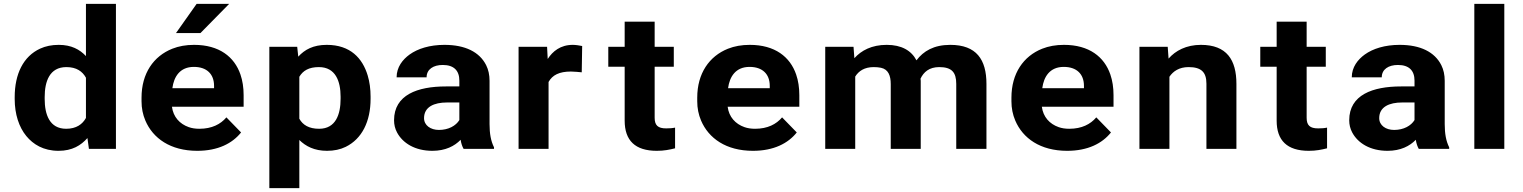

<svg xmlns="http://www.w3.org/2000/svg" viewBox="-20 -770 7876 993"><path d="M432.2 -56 439.9 0H579.6V-750H424.5V-480C392.5 -514 349.4 -538 283.7 -538C247.8 -538 215.7 -531.5 187.5 -518.5C100.6 -478.5 56 -387.3 56 -268V-258C56 -178.9 78.3 -112.4 116 -66.5C151.1 -23.7 204.4 10 282.6 10C354.1 10 398.6 -18.2 432.2 -56ZM424.5 -368V-160C406.5 -127.3 374.6 -104 322.2 -104C235.8 -104 211.1 -178.5 211.1 -258V-268C211.1 -347.8 235.7 -423 323.3 -423C375.7 -423 406.5 -400.7 424.5 -368Z M1226.8 -85 1150.9 -163C1120.9 -127.5 1075.7 -104 1011.2 -104C990.7 -104 972.3 -106.8 956.2 -112.5C909.3 -129 876 -165.2 869.3 -218H1240V-278C1240 -317.3 1234.5 -353 1223.5 -385C1192.2 -476 1113.9 -538 983.7 -538C941.9 -538 904.3 -531.3 871 -518C774.2 -479.4 712 -390.5 712 -265V-246C712 -210.7 718.6 -177.5 731.8 -146.5C770.8 -54.9 861 10 1000.2 10C1107.8 10 1182.1 -28.7 1226.8 -85ZM1087.1 -326V-314H871.5C879.3 -373.1 910.3 -424 982.6 -424C1049.8 -424 1087.1 -386.6 1087.1 -326ZM996.9 -750 890.2 -599H1016.7L1165.2 -750Z M1522.6 -477 1517.1 -528H1373V203H1528.1V-46C1560.8 -13.8 1605.5 10 1671.1 10C1707.8 10 1740 3.2 1767.9 -10.5C1852 -51.8 1896.6 -141.5 1896.6 -259V-270C1896.6 -310 1891.6 -346.5 1881.7 -379.5C1855 -468.6 1792.2 -538 1670 -538C1599.8 -538 1555.6 -513.2 1522.6 -477ZM1630.4 -104C1577.5 -104 1545.7 -124 1528.1 -156V-373C1546.8 -404.3 1576.8 -423 1629.3 -423C1715.7 -423 1741.5 -349.4 1741.5 -270V-259C1741.5 -179.5 1717.1 -104 1630.4 -104Z M2511.9 -128V-352C2511.9 -382.7 2506 -409.7 2494.3 -433C2460.2 -500.8 2386.5 -538 2278.7 -538C2202.6 -538 2140.7 -518.5 2098.3 -488C2062.6 -462.2 2031.2 -423.1 2031.2 -370H2186.3C2186.3 -411.9 2221.5 -434 2269.9 -434C2328 -434 2355.7 -404.3 2355.7 -353V-323H2286.4C2139.3 -323 2018 -279.4 2018 -148C2018 -125.3 2023.1 -104.3 2033.4 -85C2062.8 -29.6 2126.6 10 2216 10C2283.9 10 2331 -14.5 2362.3 -47C2365.2 -28.3 2370.4 -12.7 2377.7 0H2535V-8C2518.7 -40.6 2511.9 -78.8 2511.9 -128ZM2173.1 -159C2173.1 -217.5 2225.3 -240 2291.9 -240H2355.7V-149C2337.9 -119.9 2300 -98 2250.1 -98C2207 -98 2173.1 -121.6 2173.1 -159Z M2942.5 -538C2878.3 -538 2838.3 -504.5 2812.7 -465L2809.4 -528H2662V0H2817.1V-346C2836.8 -381.8 2872.5 -400 2932.6 -400C2949.6 -400 2973.1 -397.3 2988.7 -396L2990.9 -532C2979.3 -534.6 2957.4 -538 2942.5 -538Z M3376.8 10C3414.7 10 3442.8 4.2 3471.4 -3V-110C3458.2 -107 3442.6 -106 3425.2 -106C3382.8 -106 3365.8 -121.7 3365.8 -161V-425H3464.8V-528H3365.8V-658H3210.7V-528H3126V-425H3210.7V-146C3210.7 -43.4 3265 10 3376.8 10Z M4100.8 -85 4024.9 -163C3994.9 -127.5 3949.7 -104 3885.2 -104C3864.7 -104 3846.3 -106.8 3830.2 -112.5C3783.3 -129 3750 -165.2 3743.3 -218H4114V-278C4114 -317.3 4108.5 -353 4097.5 -385C4066.2 -476 3987.9 -538 3857.7 -538C3815.9 -538 3778.3 -531.3 3744.9 -518C3648.2 -479.4 3586 -390.5 3586 -265V-246C3586 -210.7 3592.6 -177.5 3605.8 -146.5C3644.8 -54.9 3735 10 3874.2 10C3981.8 10 4056.1 -28.7 4100.8 -85ZM3961.1 -326V-314H3745.5C3753.3 -373.1 3784.3 -424 3856.6 -424C3923.8 -424 3961.1 -386.6 3961.1 -326Z M4498.8 -423C4512.7 -423 4525.2 -421.8 4536.2 -419.5C4574.2 -411.4 4586.8 -379 4586.8 -335V0H4741.9V-352C4741.9 -354.3 4740.8 -360.6 4740.8 -363C4757 -397.4 4785.8 -423 4837.6 -423C4902.5 -423 4925.6 -395.9 4925.6 -336V0H5081.8V-336C5081.8 -461.7 5030.2 -538 4894.8 -538C4809.5 -538 4755.7 -505.6 4719.9 -458C4693.4 -508.5 4642.9 -538 4565.9 -538C4488.5 -538 4434.5 -509 4398.7 -469L4394.3 -528H4248V0H4403.1V-374C4421 -402.8 4450.8 -423 4498.8 -423Z M5725.8 -85 5649.9 -163C5619.9 -127.5 5574.7 -104 5510.2 -104C5489.7 -104 5471.3 -106.8 5455.2 -112.5C5408.3 -129 5375 -165.2 5368.3 -218H5739V-278C5739 -317.3 5733.5 -353 5722.5 -385C5691.2 -476 5612.9 -538 5482.7 -538C5440.9 -538 5403.3 -531.3 5369.9 -518C5273.2 -479.4 5211 -390.5 5211 -265V-246C5211 -210.7 5217.6 -177.5 5230.8 -146.5C5269.8 -54.9 5360 10 5499.2 10C5606.8 10 5681.1 -28.7 5725.8 -85ZM5586.1 -326V-314H5370.5C5378.3 -373.1 5409.3 -424 5481.6 -424C5548.8 -424 5586.1 -386.6 5586.1 -326Z M6127.1 -423C6192.5 -423 6219.5 -397.3 6219.5 -337V0H6374.6V-336C6374.6 -460.2 6324.6 -538 6190.9 -538C6114.9 -538 6059.3 -507.7 6023.7 -467L6019.3 -528H5873V0H6028.1V-373C6047.1 -401.4 6078.7 -423 6127.1 -423Z M6748.8 10C6786.7 10 6814.8 4.2 6843.4 -3V-110C6830.2 -107 6814.6 -106 6797.2 -106C6754.8 -106 6737.8 -121.7 6737.8 -161V-425H6836.8V-528H6737.8V-658H6582.7V-528H6498V-425H6582.7V-146C6582.7 -43.4 6637 10 6748.8 10Z M7451.9 -128V-352C7451.9 -382.7 7446 -409.7 7434.3 -433C7400.2 -500.8 7326.5 -538 7218.7 -538C7142.6 -538 7080.7 -518.5 7038.3 -488C7002.6 -462.2 6971.2 -423.1 6971.2 -370H7126.3C7126.3 -411.9 7161.5 -434 7209.9 -434C7268 -434 7295.7 -404.3 7295.7 -353V-323H7226.4C7079.3 -323 6958 -279.4 6958 -148C6958 -125.3 6963.1 -104.3 6973.4 -85C7002.8 -29.6 7066.6 10 7156 10C7223.9 10 7271 -14.5 7302.3 -47C7305.2 -28.3 7310.4 -12.7 7317.7 0H7475V-8C7458.7 -40.6 7451.9 -78.8 7451.9 -128ZM7113.1 -159C7113.1 -217.5 7165.3 -240 7231.9 -240H7295.7V-149C7277.9 -119.9 7240 -98 7190.1 -98C7147 -98 7113.1 -121.6 7113.1 -159Z M7760.1 0V-750H7605V0Z"/></svg>

Font: Asimov
Style: Wid
Weight: 500
Designer: Google
Version: Version 2.000980; 2014